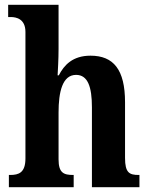

<svg xmlns="http://www.w3.org/2000/svg" viewBox="-20 -780 624 800"><path d="M17 0H287V-51H285C246 -51 224 -59 224 -116V-311C224 -397 240 -468 297 -468C346 -468 363 -418 363 -333V0H561V-51H558C519 -51 501 -60 501 -122V-354C501 -490 453 -548 357 -548C283 -548 247 -509 225 -466H220C221 -485 224 -532 224 -576V-760H14V-709H25C48 -709 86 -701 86 -647V-120C86 -60 58 -51 22 -51H17Z"/></svg>

Font: Noto Serif Myanmar Condensed
Style: Bold
Weight: 700
Width: 3
Designer: Ben Mitchell and the Monotype Design Team
Foundry: Monotype Imaging Inc.
Version: Version 2.106